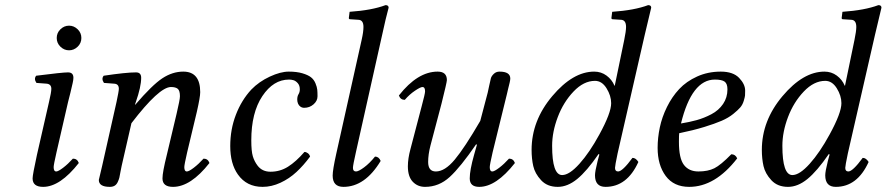

<svg xmlns="http://www.w3.org/2000/svg" viewBox="-20 -718 3454 748"><path d="M215.5 -536Q201 -550 201 -570Q201 -590 215.5 -604Q230 -618 249 -618Q268 -618 282.5 -604Q297 -590 297 -570Q297 -550 282.5 -536Q268 -522 249 -522Q230 -522 215.5 -536ZM245 -320 200 -124Q189 -76 189 -67Q189 -50 199 -50Q207 -50 226 -64.5Q245 -79 264 -100Q281 -100 287 -83Q214 10 148 10Q107 10 107 -23Q107 -37 124 -115L171 -321Q180 -359 180 -372Q180 -390 162 -392L122 -395Q111 -411 121 -423Q223 -436 245 -436Q266 -436 266 -415Q266 -407 263 -394Q260 -381 254 -355.5Q248 -330 245 -320Z M709 -124Q698 -76 698 -67Q698 -50 708 -50Q716 -50 735 -64.5Q754 -79 773 -100Q790 -100 796 -83Q723 10 654 10Q613 10 613 -23Q613 -47 630 -115L668 -275Q681 -330 681 -343Q681 -365 672.5 -372Q664 -379 646 -379Q600 -379 492 -238L454 -72Q452 -65 449.5 -49.5Q447 -34 445 -26Q443 -18 438.5 -8.5Q434 1 426.5 5.5Q419 10 408 10Q365 10 365 -17Q365 -19 378 -72L434 -321Q443 -363 443 -372Q443 -391 425 -392L385 -395Q374 -411 384 -423Q471 -436 510 -436Q530 -436 530 -415Q530 -380 509 -320L506 -311L507 -310Q573 -387 612.5 -413Q652 -439 694 -439Q760 -439 760 -359Q760 -340 747 -283Z M1003 10Q941 10 907 -38Q877 -80 877 -149Q877 -214 899 -271Q921 -328 959 -369Q989 -400 1031 -419.5Q1073 -439 1105 -439Q1136 -439 1158 -432.5Q1180 -426 1191.5 -417Q1203 -408 1209 -393.5Q1215 -379 1216 -368.5Q1217 -358 1217 -343Q1217 -325 1201.5 -311.5Q1186 -298 1165 -298Q1157 -298 1150.5 -302.5Q1144 -307 1141 -314.5Q1138 -322 1138 -330Q1138 -343 1143 -351Q1148 -359 1148 -370Q1148 -385 1140 -394Q1132 -403 1123.5 -405.5Q1115 -408 1106 -408Q1045 -408 1002 -343.5Q959 -279 959 -171Q959 -129 965 -109Q971 -89 984 -72Q1002 -49 1034 -49Q1071 -49 1102 -68.5Q1133 -88 1166 -126Q1173 -126 1179.5 -121Q1186 -116 1188 -108Q1163 -74 1135 -48Q1107 -22 1072.5 -6Q1038 10 1003 10Z M1469 -583 1367 -127Q1355 -74 1355 -64Q1355 -50 1367 -50Q1377 -50 1398.5 -66Q1420 -82 1441 -108Q1456 -108 1463 -91Q1402 10 1318 10Q1276 10 1276 -34Q1276 -56 1290 -119L1389 -563Q1396 -594 1396 -613Q1396 -641 1375 -641L1344 -643Q1339 -643 1339 -648L1342 -672Q1429 -678 1482 -698Q1494 -698 1494 -688Q1483 -648 1469 -583Z M1955 -352 1899 -124Q1888 -76 1888 -67Q1888 -50 1898 -50Q1906 -50 1925 -64.5Q1944 -79 1963 -100Q1980 -100 1986 -83Q1913 10 1847 10Q1810 10 1810 -23Q1810 -55 1827 -115L1838 -154L1835 -156Q1774 -67 1732 -28.5Q1690 10 1636 10Q1607 10 1588 -10Q1569 -30 1569 -70Q1569 -100 1579 -137L1623 -305Q1636 -353 1636 -362Q1636 -379 1626 -379Q1618 -379 1596.5 -364.5Q1575 -350 1557 -329Q1540 -329 1534 -346Q1607 -439 1685 -439Q1721 -439 1721 -406Q1721 -398 1700 -314L1657 -151Q1648 -116 1648 -87Q1648 -50 1678 -50Q1713 -50 1751.5 -96Q1790 -142 1851 -247L1880 -357Q1882 -365 1886 -385Q1890 -405 1892.5 -413.5Q1895 -422 1904 -430.5Q1913 -439 1926 -439Q1968 -439 1968 -412Q1968 -407 1965.5 -396Q1963 -385 1959.5 -371.5Q1956 -358 1955 -352Z M2315 -194Q2361 -278 2361 -316Q2361 -345 2343 -374Q2325 -403 2298 -403Q2254 -403 2214.5 -361.5Q2175 -320 2153 -262Q2131 -204 2131 -150Q2131 -36 2170 -36Q2198 -36 2237.5 -80Q2277 -124 2315 -194ZM2315 -116 2312 -118Q2266 -51 2228.5 -20.5Q2191 10 2153 10Q2112 10 2088 -16Q2064 -42 2057.5 -71Q2051 -100 2051 -134Q2051 -248 2131.5 -343.5Q2212 -439 2295 -439Q2322 -439 2343 -423.5Q2364 -408 2374 -384H2375L2412 -563Q2419 -597 2419 -613Q2419 -641 2398 -641L2367 -643Q2362 -643 2362 -648L2365 -672Q2452 -678 2505 -698Q2517 -698 2517 -688Q2507 -648 2492 -583L2386 -120Q2376 -72 2376 -64Q2376 -50 2388 -50Q2405 -50 2444 -103Q2457 -103 2467 -87Q2423 10 2339 10Q2298 10 2298 -35Q2298 -50 2308 -90Z M2814 -370Q2814 -392 2803 -400Q2792 -408 2765 -408Q2675 -408 2633 -237Q2665 -242 2694 -250Q2723 -258 2751.5 -273Q2780 -288 2797 -313Q2814 -338 2814 -370ZM2626 -199Q2625 -191 2625 -165Q2625 -101 2644.5 -75.5Q2664 -50 2701 -50Q2738 -50 2763 -62.5Q2788 -75 2829 -117Q2845 -117 2852 -101Q2766 10 2665 10Q2605 10 2573.5 -32.5Q2542 -75 2542 -142Q2542 -181 2550.5 -221.5Q2559 -262 2578.5 -301.5Q2598 -341 2626 -371Q2654 -401 2696 -420Q2738 -439 2788 -439Q2836 -439 2859.5 -414.5Q2883 -390 2883 -365Q2883 -352 2882.5 -346Q2882 -340 2877.5 -325Q2873 -310 2864 -299.5Q2855 -289 2836.5 -274Q2818 -259 2791.5 -247.5Q2765 -236 2722.5 -223Q2680 -210 2626 -199Z M3212 -194Q3258 -278 3258 -316Q3258 -345 3240 -374Q3222 -403 3195 -403Q3151 -403 3111.5 -361.5Q3072 -320 3050 -262Q3028 -204 3028 -150Q3028 -36 3067 -36Q3095 -36 3134.5 -80Q3174 -124 3212 -194ZM3212 -116 3209 -118Q3163 -51 3125.5 -20.5Q3088 10 3050 10Q3009 10 2985 -16Q2961 -42 2954.5 -71Q2948 -100 2948 -134Q2948 -248 3028.5 -343.5Q3109 -439 3192 -439Q3219 -439 3240 -423.5Q3261 -408 3271 -384H3272L3309 -563Q3316 -597 3316 -613Q3316 -641 3295 -641L3264 -643Q3259 -643 3259 -648L3262 -672Q3349 -678 3402 -698Q3414 -698 3414 -688Q3404 -648 3389 -583L3283 -120Q3273 -72 3273 -64Q3273 -50 3285 -50Q3302 -50 3341 -103Q3354 -103 3364 -87Q3320 10 3236 10Q3195 10 3195 -35Q3195 -50 3205 -90Z"/></svg>

Font: Linux Libertine O
Style: Italic
Weight: 400
Italic angle: -12°
Designer: Philipp H. Poll
Foundry: Philipp H. Poll
Version: Version 5.1.6